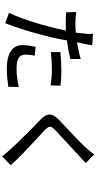

<svg xmlns="http://www.w3.org/2000/svg" viewBox="438 -1290 923 1840"><g transform="rotate(90 900.0 -370.5)"><path d="M342 -418C347 -438 351 -460 355 -481L357 -491L358 -496L360 -506C362 -521 365 -535 368 -550L378 -551C436 -559 493 -569 546 -583V-682C524 -675 502 -670 480 -665L470 -663C442 -657 414 -651 385 -647C389 -669 396 -689 399 -706C403 -726 409 -767 415 -792L304 -800C306 -778 308 -742 301 -711C299 -692 298 -665 293 -635C262 -632 233 -631 206 -631C171 -631 141 -633 96 -639L98 -543C131 -539 163 -539 205 -539C227 -539 247 -539 273 -540C266 -507 259 -474 252 -443C243 -405 231 -361 219 -317L216 -306C213 -298 211 -289 208 -280L205 -270C174 -165 137 -60 103 5L202 42C223 -7 246 -74 268 -145L271 -155C272 -160 274 -165 275 -170L278 -180L283 -196C285 -203 287 -210 289 -217L292 -227C311 -294 329 -361 342 -418ZM802 -488C767 -493 731 -495 695 -496H685C672 -496 659 -496 646 -496C588 -496 528 -492 480 -487V-396C536 -403 589 -406 648 -406C702 -406 753 -400 799 -393L802 -488ZM812 12 814 -88C755 -76 697 -67 637 -67C522 -67 504 -109 504 -154C504 -179 507 -210 514 -241L429 -250C421 -209 413 -167 413 -125C413 -26 492 26 636 26C705 26 763 19 812 12Z M1564 -11C1536 -43 1501 -78 1465 -114L1457 -122C1448 -131 1439 -140 1429 -149L1421 -156C1351 -224 1280 -289 1235 -330C1182 -381 1182 -394 1233 -443C1264 -472 1307 -512 1350 -552L1358 -559C1361 -562 1363 -564 1366 -567L1374 -574C1413 -610 1450 -644 1476 -668C1494 -684 1522 -711 1544 -730L1460 -812C1448 -791 1422 -762 1401 -738C1388 -722 1371 -705 1352 -686L1345 -679C1327 -661 1307 -642 1287 -622L1279 -615C1231 -569 1182 -523 1147 -491C1061 -412 1052 -364 1140 -283C1174 -251 1216 -211 1257 -170L1265 -162L1272 -154C1326 -100 1378 -46 1411 -9C1422 4 1434 17 1446 30L1452 38C1461 49 1471 60 1479 71L1564 -11Z"/></g></svg>

Font: Glow Sans SC Condensed Medium
Style: Regular
Weight: 600
Width: 3
Designer: Ryoko NISHIZUKA (kana, bopomofo & ideographs); Paul D. Hunt (Latin, Greek & Cyrillic); Sandoll Communications, Soo-young
Version: Version 0.93